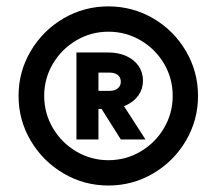

<svg xmlns="http://www.w3.org/2000/svg" viewBox="-20 -740 672 596"><path d="M37.6 -442.4Q37.6 -517.6 75.4 -581.5Q113.3 -645.5 177.2 -682.9Q241.2 -720.2 316.4 -720.2Q391.6 -720.2 455.6 -682.9Q519.5 -645.5 557.1 -581.5Q594.7 -517.6 594.7 -442.4Q594.7 -367.2 557.1 -303.2Q519.5 -239.3 455.6 -201.7Q391.6 -164.1 316.4 -164.1Q241.2 -164.1 177.2 -201.7Q113.3 -239.3 75.4 -303.2Q37.6 -367.2 37.6 -442.4ZM516.1 -442.4Q516.1 -496.6 489.3 -542.2Q462.4 -587.9 416.5 -614.7Q370.6 -641.6 316.4 -641.6Q262.7 -641.6 217 -614.7Q171.4 -587.9 144.3 -542.2Q117.2 -496.6 117.2 -442.4Q117.2 -388.7 144 -342.8Q170.9 -296.9 216.8 -269.8Q262.7 -242.7 316.4 -242.7Q370.6 -242.7 416.5 -269.8Q462.4 -296.9 489.3 -342.8Q516.1 -388.7 516.1 -442.4ZM217.3 -577.1H285.6V-307.1H217.3ZM284.7 -458H320.3Q336.4 -458 345.7 -465.8Q355 -473.6 355 -486.3Q355 -499.5 345.7 -507.1Q336.4 -514.6 320.3 -514.6H284.7V-577.1H315.9Q347.2 -577.1 371.8 -566.2Q396.5 -555.2 410.2 -535.2Q423.8 -515.1 423.8 -489.7Q423.8 -464.4 410.2 -444.6Q396.5 -424.8 371.8 -413.3Q347.2 -401.9 315.9 -401.9H284.7ZM280.3 -425.8H355L431.6 -307.1H355Z"/></svg>

Font: Wanted Sans Variable
Style: Regular
Weight: 400
Designer: Original Design by Kil Hyung-jin and Kang Hanbin, Wanted Lab, Inc; Hangeul from Source Han Sans by Jang Soo-young and Ka
Foundry: Wanted Lab, Inc.
Version: Version 1.003;Glyphs 3.2 (3227)